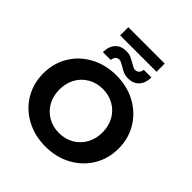

<svg xmlns="http://www.w3.org/2000/svg" viewBox="-268 -1193 1381 1381"><g transform="rotate(45 422.0 -502.5)"><path d="M39 -350Q39 -453 88.5 -535.5Q138 -618 225.5 -665Q313 -712 422 -712Q531 -712 618 -665Q705 -618 755 -535.5Q805 -453 805 -350Q805 -247 755 -164.5Q705 -82 618 -35Q531 12 422 12Q313 12 225.5 -35Q138 -82 88.5 -164.5Q39 -247 39 -350ZM641 -350Q641 -415 612.5 -466Q584 -517 534 -545.5Q484 -574 422 -574Q360 -574 310 -545.5Q260 -517 231.5 -466Q203 -415 203 -350Q203 -285 231.5 -234Q260 -183 310 -154.5Q360 -126 422 -126Q484 -126 534 -154.5Q584 -183 612.5 -234Q641 -285 641 -350ZM402 -788Q390 -795 378.5 -801Q367 -807 358 -807Q338 -807 327 -795Q316 -783 314 -761H234Q235 -821 265.5 -853.5Q296 -886 350 -886Q376 -886 394.5 -878Q413 -870 441 -854Q457 -844 467.5 -839Q478 -834 488 -834Q508 -834 519 -846.5Q530 -859 532 -879H610Q609 -821 579 -788Q549 -755 496 -755Q469 -755 448 -763.5Q427 -772 402 -788ZM237 -1017H607V-934H237Z"/></g></svg>

Font: APTA Sans Regular
Style: Bold Italic
Weight: 700
Version: Version 7.200